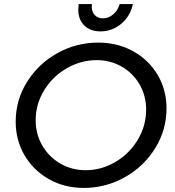

<svg xmlns="http://www.w3.org/2000/svg" viewBox="-20 -915 857 942"><path d="M797 -383Q797 -278 741.5 -188Q686 -98 592.5 -45.5Q499 7 391 7Q296 7 220 -36Q144 -79 100.5 -153Q57 -227 57 -318Q57 -424 112.5 -513Q168 -602 261 -654Q354 -706 462 -706Q557 -706 633.5 -663.5Q710 -621 753.5 -547.5Q797 -474 797 -383ZM155 -325Q155 -257 187.5 -201Q220 -145 276 -112.5Q332 -80 400 -80Q478 -80 546.5 -120.5Q615 -161 656 -229.5Q697 -298 697 -377Q697 -445 665 -500.5Q633 -556 577.5 -588Q522 -620 455 -620Q377 -620 307.5 -580Q238 -540 196.5 -472Q155 -404 155 -325ZM430 -882Q430 -857 445 -841Q460 -825 485 -825Q513 -825 536 -845Q559 -865 567 -895H632Q619 -835 574.5 -798Q530 -761 473 -761Q423 -761 393.5 -790Q364 -819 364 -868Q364 -877 366 -895H431Q430 -891 430 -882Z"/></svg>

Font: Gontserrat
Style: Italic
Weight: 400
Italic angle: -11.3°
Designer: Julieta Ulanovsky
Foundry: Julieta Ulanovsky
Version: Version 6.001